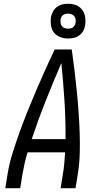

<svg xmlns="http://www.w3.org/2000/svg" viewBox="-20 -997 540 1017"><path d="M8 0 20 -74Q29 -130 46.5 -186Q64 -242 84 -297.5Q104 -353 126 -408Q148 -463 171.5 -517.5Q195 -572 219.5 -626.5Q244 -681 270 -735H360Q368 -681 374.5 -626.5Q381 -572 386.5 -517.5Q392 -463 396 -408Q400 -353 402 -297.5Q404 -242 402.5 -186Q401 -130 392 -74L380 0H301L313 -74Q318 -103 320.5 -132Q323 -161 325 -190H126Q117 -161 110.5 -132Q104 -103 99 -74L87 0ZM327 -260Q328 -362 321.5 -462.5Q315 -563 305 -663Q262 -563 222 -462.5Q182 -362 148 -260ZM340 -793Q318 -793 298 -801Q278 -809 265.5 -825Q253 -841 250 -863Q247 -885 250 -907Q253 -922 261 -936.5Q269 -951 282 -960.5Q295 -970 310 -973.5Q325 -977 341 -977Q355 -977 369.5 -974Q384 -971 395.5 -963.5Q407 -956 415.5 -945Q424 -934 428 -920.5Q432 -907 432.5 -892Q433 -877 431 -863Q429 -848 421 -833.5Q413 -819 400 -809.5Q387 -800 371.5 -796.5Q356 -793 340 -793ZM341 -845Q347 -845 354 -846.5Q361 -848 366.5 -852Q372 -856 375.5 -862.5Q379 -869 380 -875Q382 -885 380.5 -894.5Q379 -904 373.5 -911Q368 -918 359 -921.5Q350 -925 340 -925Q334 -925 327.5 -923.5Q321 -922 315 -918Q309 -914 305.5 -907.5Q302 -901 301 -895Q300 -885 301 -875.5Q302 -866 307.5 -859Q313 -852 322 -848.5Q331 -845 341 -845Z"/></svg>

Font: Iosevka Term Curly Oblique
Style: Regular
Weight: 400
Italic angle: -9°
Designer: Belleve Invis
Foundry: Belleve Invis
Version: Version 32.3.0